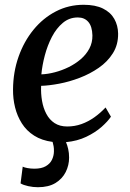

<svg xmlns="http://www.w3.org/2000/svg" viewBox="-20 -585 544 803"><path d="M138.5 198Q118.5 198 98 193.5Q77.5 189 66 182L75 112Q81.5 115.5 95.2 118Q109 120.5 124 120.5Q153.5 120.5 171.2 110.2Q189 100 197 83.8Q205 67.5 205.5 49.5Q206 36.5 204.2 26.5Q202.5 16.5 200 8.5Q154.5 2.5 122.8 -17.8Q91 -38 71.5 -68.8Q52 -99.5 43 -136Q34 -172.5 34.5 -211Q35 -283.5 57.5 -347.5Q80 -411.5 120 -460.5Q160 -509.5 213.5 -537.2Q267 -565 330 -565Q379 -565 410.8 -549.2Q442.5 -533.5 458 -506Q473.5 -478.5 474 -444.5Q474.5 -398 452.2 -362.5Q430 -327 393.2 -301.5Q356.5 -276 313.2 -259.5Q270 -243 227.5 -235Q185 -227 152 -226Q150.5 -193.5 155.8 -163.2Q161 -133 173.8 -108.8Q186.5 -84.5 208.2 -70.2Q230 -56 261 -56Q292.5 -56 321 -66.2Q349.5 -76.5 374.8 -94.5Q400 -112.5 421.5 -135.5L444 -97Q431 -77.5 404.8 -54.2Q378.5 -31 341 -13Q303.5 5 256 9.5Q261.5 22 265.2 38.2Q269 54.5 269 74.5Q269 106 254.8 134.5Q240.5 163 211.8 180.5Q183 198 138.5 198ZM153 -274Q180 -275 209.5 -282.8Q239 -290.5 267 -304.2Q295 -318 317.8 -337.5Q340.5 -357 353.8 -382Q367 -407 366.5 -437Q365.5 -474.5 349.5 -493.2Q333.5 -512 305.5 -512Q270 -512 243 -489.5Q216 -467 197.2 -431Q178.5 -395 167.5 -353.5Q156.5 -312 153 -274Z"/></svg>

Font: Merriweather 28pt Medium
Style: Italic
Weight: 500
Italic angle: -7.8°
Version: Version 2.101